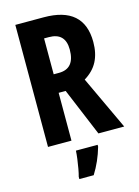

<svg xmlns="http://www.w3.org/2000/svg" viewBox="-137 -789 786 1085"><g transform="rotate(-15 256.0 -246.5)"><path d="M230 -713.9Q464.8 -713.9 464.8 -506.8Q464.8 -440.9 440.2 -393.3Q415.5 -345.7 362.8 -314L509.8 0H358.9L242.2 -279.8H201.2V0H64V-713.9ZM229 -598.1H201.2V-388.2H231.9Q325.2 -388.2 325.2 -500Q325.2 -598.1 229 -598.1ZM337.9 61V71.8Q314.9 152.8 272 221.2H188V208Q192.9 190.9 197.8 163.8Q202.6 136.7 206.3 108.9Q210 81.1 210.9 61Z"/></g></svg>

Font: Open Sans Condensed
Style: Bold
Weight: 700
Width: 3
Designer: Monotype Design Team
Foundry: Monotype Imaging Inc.
Version: Version 3.003; ttfautohint (v1.8.4)